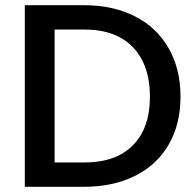

<svg xmlns="http://www.w3.org/2000/svg" viewBox="-20 -715 749 735"><path d="M302 -695Q413 -695 496.5 -652.5Q580 -610 625.5 -530.5Q671 -451 671 -345Q671 -239 625.5 -161Q580 -83 496.5 -41.5Q413 0 302 0H75V-695ZM302 -93Q424 -93 489 -159Q554 -225 554 -345Q554 -466 489 -534Q424 -602 302 -602H189V-93Z"/></svg>

Font: Poppins Cyr Med
Style: Regular
Weight: 500
Designer: Ninad Kale (Devanagari), Jonny Pinhorn (Latin)
Foundry: Indian Type Foundry
Version: 4.004